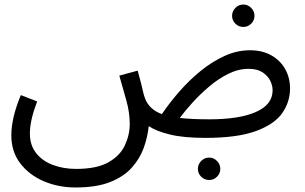

<svg xmlns="http://www.w3.org/2000/svg" viewBox="-20 -596 1346 848"><path d="M313 232Q238 232 173.5 204.5Q109 177 69.5 125.5Q30 74 30 1Q30 -35 40 -79Q50 -123 72 -176L144 -148Q128 -106 120 -71Q112 -36 112 -6Q112 45 139.5 80Q167 115 213.5 132.5Q260 150 316 150Q407 150 458.5 121Q510 92 531.5 46Q553 0 553 -49Q553 -98 538.5 -150.5Q524 -203 507 -262L588 -284Q604 -227 609.5 -201Q615 -175 621 -160Q640 -112 695 -92Q728 -141 771.5 -191Q815 -241 866 -282.5Q917 -324 972 -349Q1027 -374 1084 -374Q1139 -374 1178.5 -351.5Q1218 -329 1239.5 -291Q1261 -253 1261 -205Q1261 -146 1226.5 -96.5Q1192 -47 1110 -17Q1028 13 887 13Q791 13 730 -2Q669 -17 637 -39Q632 9 615 56.5Q598 104 562.5 144Q527 184 466.5 208Q406 232 313 232ZM1078 -292Q1033 -292 988.5 -270Q944 -248 903.5 -213.5Q863 -179 829.5 -142Q796 -105 774 -75Q801 -72 833.5 -70.5Q866 -69 905 -69Q1037 -69 1110.5 -101.5Q1184 -134 1184 -197Q1184 -219 1173 -240.5Q1162 -262 1139 -277Q1116 -292 1078 -292ZM1055 -477Q1034 -477 1019.5 -491.5Q1005 -506 1005 -526Q1005 -546 1019.5 -561Q1034 -576 1055 -576Q1075 -576 1089.5 -561Q1104 -546 1104 -526Q1104 -506 1089.5 -491.5Q1075 -477 1055 -477ZM904 199Q883 199 868.5 184.5Q854 170 854 150Q854 130 868.5 115Q883 100 904 100Q924 100 938.5 115Q953 130 953 150Q953 170 938.5 184.5Q924 199 904 199Z"/></svg>

Font: TSCustom
Style: Regular
Weight: 400
Designer: Monotype Design Team
Foundry: Monotype Imaging Inc.
Version: Version 2.004; ttfautohint (v1.8.3) -l 8 -r 50 -G 200 -x 14 